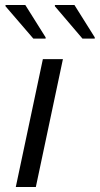

<svg xmlns="http://www.w3.org/2000/svg" viewBox="-20 -746 398 766"><path d="M43 0 151 -510H231L123 0ZM113 -592 2 -721V-726H81L162 -597V-592ZM309 -592 199 -721V-726H277L358 -597V-592Z"/></svg>

Font: Saira SemiExpanded
Style: Italic
Weight: 400
Width: 6
Italic angle: -12°
Designer: Hector Gatti with collaboration of the Omnibus-Type team
Foundry: Omnibus-Type
Version: Version 1.101